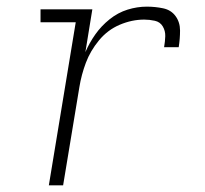

<svg xmlns="http://www.w3.org/2000/svg" viewBox="-20 -558 616 578"><path d="M127 0H170L219 -296Q225 -333 238.5 -369Q252 -405 278 -436.5Q304 -468 340.5 -483.5Q377 -499 414 -499Q430 -499 446 -495.5Q462 -492 470 -478.5Q478 -465 477.5 -449Q477 -433 474 -416H518Q522 -441 522 -466Q522 -491 508.5 -509.5Q495 -528 471 -533Q447 -538 422 -538Q393 -538 364 -529Q335 -520 310 -500Q285 -480 267 -454.5Q249 -429 237 -401L258 -530H102V-491H208Z"/></svg>

Font: Iosevka Sparkle Extralight
Style: Italic
Weight: 200
Italic angle: -9°
Designer: Belleve Invis
Foundry: Belleve Invis
Version: Version 4.5.0; ttfautohint (v1.8.3)